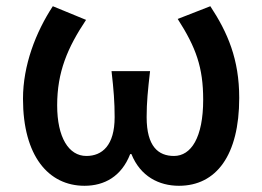

<svg xmlns="http://www.w3.org/2000/svg" viewBox="-20 -584 844 618"><path d="M252 14C316 14 371 -16 399 -88H403C432 -16 492 14 556 14C676 14 750 -84 750 -269C750 -393 713 -479 657 -564L552 -523C611 -431 634 -367 634 -263C634 -141 595 -82 540 -82C490 -82 452 -112 452 -207C452 -255 456 -294 463 -355H339C346 -294 349 -255 349 -207C349 -116 309 -82 258 -82C201 -82 164 -142 164 -245C164 -352 197 -430 257 -520L150 -564C95 -480 54 -374 54 -266C54 -82 136 14 252 14Z"/></svg>

Font: Noto Sans CJK HK Medium
Style: Regular
Weight: 500
Designer: Ryoko NISHIZUKA 西塚涼子 (kana, bopomofo & ideographs); Paul D. Hunt (Latin, Greek & Cyrillic); Sandoll Communications 산돌커뮤니
Foundry: Adobe
Version: Version 2.004;hotconv 1.0.118;makeotfexe 2.5.65603